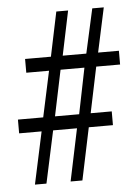

<svg xmlns="http://www.w3.org/2000/svg" viewBox="-47 -648 492 681"><g transform="rotate(-5 198.5 -307.5)"><path d="M50 -5 90 -191H10V-240H100L135 -403H54V-452H146L179 -610H221L188 -452H272L307 -610H348L314 -452H388V-403H303L269 -240H344V-191H258L219 -5H177L216 -191H131L91 -5ZM142 -240H228L261 -403H176Z"/></g></svg>

Font: Junicode Two Beta Condensed
Style: Regular
Weight: 400
Width: 3
Designer: Peter S. Baker
Foundry: Briery Creek Software
Version: Version 1.053; ttfautohint (v1.8.4)